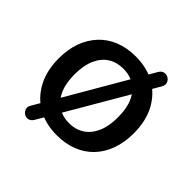

<svg xmlns="http://www.w3.org/2000/svg" viewBox="-153 -678 870 870"><g transform="rotate(45 282.5 -243.0)"><path d="M283 9Q209 9 155.5 -22Q102 -53 72 -110Q42 -167 42 -244Q42 -303 59 -349Q76 -395 107.5 -428.5Q139 -462 183.5 -479.5Q228 -497 283 -497Q356 -497 409.5 -466Q463 -435 493 -378.5Q523 -322 523 -244Q523 -186 506 -139Q489 -92 457.5 -59Q426 -26 381.5 -8.5Q337 9 283 9ZM283 -69Q324 -69 355 -89Q386 -109 403.5 -148Q421 -187 421 -244Q421 -330 383 -374Q345 -418 283 -418Q241 -418 210 -398.5Q179 -379 161.5 -340Q144 -301 144 -244Q144 -159 182 -114Q220 -69 283 -69ZM161 32Q152 46 139 48.5Q126 51 115 44Q104 37 99.5 24Q95 11 105 -4L405 -520Q414 -534 427 -536Q440 -538 451 -531.5Q462 -525 466.5 -512Q471 -499 462 -484Z"/></g></svg>

Font: Nunito ExtraLight SemiBold
Style: Regular
Weight: 600
Version: Version 3.602